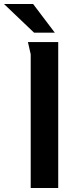

<svg xmlns="http://www.w3.org/2000/svg" viewBox="-88 -943 376 963"><path d="M52 -732H204V0H66V-671Q66 -672 62.5 -686Q59 -700 56 -715Q53 -730 52 -732ZM78 -923 187 -779H83L-68 -923Z"/></svg>

Font: Rosario Light
Style: Bold
Weight: 700
Version: Version 1.101; ttfautohint (v1.8.1.43-b0c9)